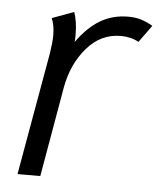

<svg xmlns="http://www.w3.org/2000/svg" viewBox="-42 -533 477 571"><g transform="rotate(5 196.0 -247.5)"><path d="M96 -368Q101 -401 101 -420Q101 -450 92 -471L157 -495Q167 -467 167 -427Q167 -413 166 -406Q198 -451 235 -473Q272 -495 318 -495Q340 -495 356.5 -490Q373 -485 392 -474L355 -423Q332 -436 302 -436Q242 -436 200.5 -388Q159 -340 146 -270L99 0H31Z"/></g></svg>

Font: Niramit Light
Style: Italic
Weight: 300
Italic angle: -10°
Designer: Katatrad Aksorn Co.,Ltd.
Foundry: Cadson Demak Co.,Ltd.
Version: Version 1.000; ttfautohint (v1.6)